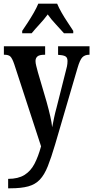

<svg xmlns="http://www.w3.org/2000/svg" viewBox="-20 -786 504 1038"><path d="M24 181Q78 181 112 160Q146 139 166.5 99.5Q187 60 202 5L57 -439Q46 -471 36 -480.5Q26 -490 5 -490H1V-536H224V-490H221Q193 -490 182.5 -481Q172 -472 172 -456Q172 -445 176 -429.5Q180 -414 185 -395L232 -235Q244 -192 252 -156.5Q260 -121 262 -98Q267 -124 272.5 -150Q278 -176 286 -205L335 -399Q339 -412 342 -427Q345 -442 345 -456Q345 -475 333.5 -481.5Q322 -488 297 -489L294 -490V-536H464V-490H462Q439 -490 425.5 -476.5Q412 -463 399 -418L278 -5Q257 66 238.5 112.5Q220 159 195.5 185Q171 211 133 221.5Q95 232 36 232H24ZM100 -619Q113 -638 130 -664Q147 -690 162.5 -717Q178 -744 187 -766H289Q298 -744 313.5 -717Q329 -690 346.5 -664Q364 -638 376 -619V-606H326Q307 -628 281.5 -655Q256 -682 238 -708Q219 -682 194 -655Q169 -628 151 -606H100Z"/></svg>

Font: Noto Serif Tamil ExtraCondensed SemiBold
Style: Italic
Weight: 600
Width: 2
Italic angle: -12°
Designer: Indian Type Foundry, Tom Grace, and the Monotype Design Team
Foundry: Monotype Imaging Inc.
Version: Version 2.003; ttfautohint (v1.8.4.7-5d5b)